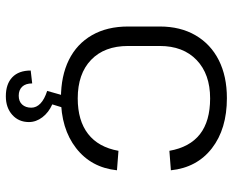

<svg xmlns="http://www.w3.org/2000/svg" viewBox="-88 -498 778 641"><g transform="rotate(90 300.5 -178.0)"><path d="M308 7Q234 7 180.5 -19.5Q127 -46 98 -96.5Q69 -147 69 -217V-323Q69 -392 98.5 -442.5Q128 -493 181.5 -520Q235 -547 308 -547Q411 -547 475.5 -497Q540 -447 549 -360L484 -355Q472 -423 428.5 -457Q385 -491 309 -491Q228 -491 181 -446Q134 -401 134 -323V-217Q134 -138 180.5 -93.5Q227 -49 309 -49Q383 -49 427.5 -83.5Q472 -118 484 -185L549 -180Q540 -94 475 -43.5Q410 7 308 7ZM302 191Q261 191 238.5 169.5Q216 148 216 108L259 103Q259 125 270 136.5Q281 148 300 148Q319 148 329.5 136.5Q340 125 340 106Q340 89 326 75.5Q312 62 284 53L299 0H340L329 36Q356 48 372 69Q388 90 388 114Q388 148 364 169.5Q340 191 302 191Z"/></g></svg>

Font: Pathway Extreme 8pt Thin 12pt ExtraLight
Style: Regular
Weight: 250
Version: Version 1.001;gftools[0.9.26]